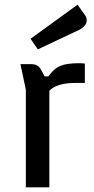

<svg xmlns="http://www.w3.org/2000/svg" viewBox="-20 -797 401 817"><path d="M349 -711Q349 -698 339.5 -687Q330 -676 315 -669L141 -587L110 -632L310 -777L342 -732Q349 -722 349 -711ZM156 -498 170 -472H186Q209 -505 236.5 -516.5Q264 -528 315 -528Q337 -528 341 -526V-444H300Q222 -444 190 -411V0H90V-415L67 -524H114Q127 -524 137.5 -518.5Q148 -513 156 -498Z"/></svg>

Font: Voces
Style: Regular
Weight: 400
Designer: Ana Paula Megda, Pablo Ugerman
Foundry: Ana Paula Megda, Pablo Ugerman
Version: Version 1.100